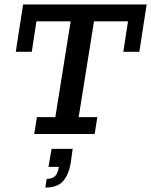

<svg xmlns="http://www.w3.org/2000/svg" viewBox="-20 -603 680 864"><path d="M134 0 146 -76H229L298 -507H144L123 -370H51L84 -583H640L607 -370H535L556 -507H403L334 -76H418L406 0ZM184 241 190 202Q215 202 227.5 190Q240 178 245 148H198L212 67H307L298 132Q289 183 264 212Q239 241 184 241Z"/></svg>

Font: Rokkitt SemiBold Medium
Style: Italic
Weight: 500
Italic angle: -9°
Version: Version 3.103